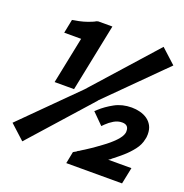

<svg xmlns="http://www.w3.org/2000/svg" viewBox="-121 -747 820 854"><g transform="rotate(20 289.5 -320.5)"><path d="M-3 -87 268 -357 320 -309 66 -24ZM294 -56 299 -59Q302 -60 308 -64Q309 -65 309 -65L310 -66Q312 -67 314 -69Q316 -69 318 -71H319Q321 -73 323 -74Q324 -74 326 -76Q330 -78 331 -79Q332 -80 332 -80Q333 -80 334 -81Q335 -82 339 -84Q355 -94 372.5 -106Q390 -118 407 -131Q439 -154 460 -176Q481 -198 485 -215Q485 -218 486 -220V-226Q486 -255 455 -255Q435 -255 416.5 -244Q398 -233 384 -219L373 -208L321 -260L331 -269Q357 -293 392.5 -312.5Q428 -332 473 -332Q493 -332 512.5 -327Q532 -322 547 -311.5Q562 -301 571 -284.5Q580 -268 580 -244Q580 -229 577 -220Q572 -193 553 -168.5Q534 -144 511 -124Q502 -116 492 -108Q482 -100 472 -92Q466 -88 464 -85Q460 -83 458 -81Q457 -80 453 -78H563L547 0H283ZM156 -542H76L89 -607L99 -609Q141 -615 178 -631L189 -636L191 -638Q193 -638 194 -639H195Q199 -641 201 -641H268L203 -321H111ZM247 -336 513 -634 582 -571 299 -289Z"/></g></svg>

Font: Codetta
Style: Bold Italic
Weight: 700
Italic angle: -11°
Designer: Ulrich Proeller
Foundry: PROSA GmbH
Version: Version 2.00;September 29, 2018;FontCreator 11.5.0.2427 64-b